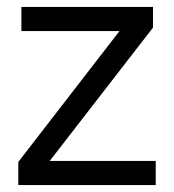

<svg xmlns="http://www.w3.org/2000/svg" viewBox="-20 -536 504 556"><path d="M33 0H431V-70H124L423 -456V-516H42V-446H326L33 -67Z"/></svg>

Font: Braiins Sans
Style: Regular
Weight: 400
Designer: Mike Abbink, Paul van der Laan, Pieter van Rosmalen, Jiri Chlebus, Lubos Buracinsky
Foundry: Bold Monday, Sudetype
Version: Version 1.000;hotconv 1.0.109;makeotfexe 2.5.65596